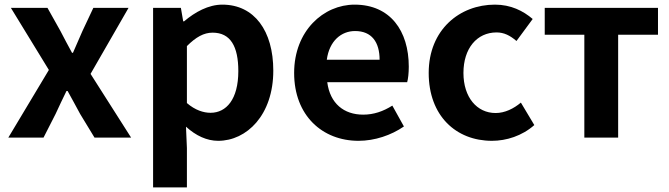

<svg xmlns="http://www.w3.org/2000/svg" viewBox="-20 -594 2890 829"><path d="M16 0H168L220 -102C236 -136 251 -169 267 -201H272C290 -169 308 -135 326 -102L388 0H546L371 -275L535 -560H383L336 -460C323 -429 308 -397 295 -366H291C274 -397 257 -429 241 -460L185 -560H27L191 -292Z M641 215H787V45L783 -47C826 -8 873 14 922 14C1045 14 1160 -97 1160 -289C1160 -461 1078 -574 940 -574C880 -574 822 -542 775 -502H771L761 -560H641ZM889 -107C859 -107 823 -118 787 -149V-395C826 -434 860 -453 898 -453C975 -453 1009 -394 1009 -287C1009 -165 957 -107 889 -107Z M1528 14C1598 14 1669 -10 1724 -48L1674 -138C1634 -113 1594 -99 1548 -99C1465 -99 1405 -147 1393 -239H1738C1742 -252 1745 -279 1745 -306C1745 -461 1665 -574 1511 -574C1377 -574 1250 -461 1250 -279C1250 -95 1372 14 1528 14ZM1391 -336C1402 -418 1454 -460 1513 -460C1585 -460 1619 -412 1619 -336Z M2104 14C2166 14 2234 -7 2287 -54L2229 -151C2198 -125 2160 -106 2120 -106C2039 -106 1981 -174 1981 -279C1981 -385 2039 -454 2124 -454C2156 -454 2182 -441 2210 -417L2280 -512C2239 -547 2186 -574 2117 -574C1965 -574 1831 -466 1831 -279C1831 -94 1949 14 2104 14Z M2503 0H2649V-444H2821V-560H2332V-444H2503Z"/></svg>

Font: Noto Sans Japanese Bold
Style: Bold
Weight: 700
Designer: Ryoko NISHIZUKA (kana & ideographs); Paul D. Hunt (Latin, Greek & Cyrillic); Wenlong ZHANG (bopomofo); Sandoll Communica
Foundry: Adobe Systems Incorporated
Version: Version 1.000;PS 1;hotconv 1.0.78;makeotf.lib2.5.61930